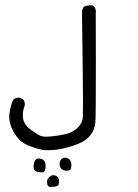

<svg xmlns="http://www.w3.org/2000/svg" viewBox="-20 -410 540 750"><path d="M209 311.5Q209.5 310.5 210 306.9Q210.4 303.2 210.4 300.3Q210.4 297.4 210.4 294.2Q210.4 291 209.2 288.3Q208 285.6 207.8 284.9Q207.5 284.2 207 283.7Q203.1 277.8 193.4 274.9Q190.9 274.4 188 274.4Q179.7 274.4 171.6 282.7Q163.6 291 163.6 301.3Q163.6 305.2 164.8 310.1Q166 314.9 168.9 317.6Q171.9 320.3 177.7 320.3L184.1 319.8Q193.4 319.3 199.2 317.9Q206.5 315.4 209 311.5ZM143.1 263.2Q149.9 263.2 152.8 259.8Q156.2 256.3 157.7 245.6Q158.2 242.2 158.2 239.7Q158.2 223.6 151.4 216.8Q147.5 212.9 141.6 210.9Q135.7 209 131.8 209Q124 209 119.1 213.9Q111.3 221.7 111.3 243.7Q111.3 252 115.7 256.3Q121.1 261.7 135.7 262.2Q139.6 263.2 143.1 263.2ZM241.7 256.8Q253.4 256.8 256.3 250Q256.8 249 257.8 244.6Q258.8 240.2 258.8 236.8Q258.8 233.4 258.8 232.9Q258.3 220.2 252 213.4Q247.1 209 239.3 206.5Q235.4 206.1 232.9 206.1Q225.6 206.1 219.2 212.4Q212.9 219.7 212.9 231Q212.9 238.3 214.8 242.2Q216.8 246.1 218.8 248.5Q224.1 253.4 233.9 256.3Q238.3 256.8 241.7 256.8ZM16.1 45.4Q16.1 65.4 23.9 85.9Q34.7 114.3 58.1 138.2Q81.5 161.1 149.4 176.3Q157.2 176.8 165 176.8Q196.8 176.8 224.1 170.4Q258.3 163.1 287.6 150.9Q315.9 139.6 333 118.2Q350.1 96.7 352.5 67.4Q354.5 44.9 354.5 -162.1Q354.5 -245.6 354 -359.4V-359.9Q354.5 -362.3 354.5 -364.3Q354.5 -377.4 345.7 -385.7Q342.3 -389.6 333 -389.6Q323.7 -389.6 308.1 -384.3Q301.8 -376 300.3 -365.7Q304.2 -67.9 304.2 -13.7Q304.2 40.5 303.7 45.9Q302.2 71.8 282.2 90.1Q262.2 108.4 233.6 114.5Q205.1 120.6 177.7 123Q169.4 124 162.1 124Q145 124 136.2 119.6Q124 113.8 99.1 95.7Q72.3 76.2 69.8 49.3Q69.3 44.9 69.3 39.1Q69.3 20.5 76.7 2Q77.1 0 77.1 -3.7Q77.1 -7.3 75.7 -12.2Q74.2 -17.1 70.8 -21.5L56.6 -28.8Q56.2 -28.8 55.7 -28.8Q42.5 -28.8 32.2 -21Q21.5 1 17.6 29.3Q16.1 37.1 16.1 45.4Z"/></svg>

Font: Bakudai
Style: ExtraLight
Weight: 200
Version: Version 1.48